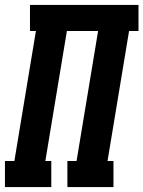

<svg xmlns="http://www.w3.org/2000/svg" viewBox="-35 -755 579 775"><path d="M-15 0V-105H23L110 -630H86V-735H524V-630H486L399 -105H423V0H237V-105H274L361 -630H235L148 -105H172V0Z"/></svg>

Font: Iosevka Slab Extrabold
Style: Italic
Weight: 800
Italic angle: -9°
Monospace: yes
Designer: Belleve Invis
Foundry: Belleve Invis
Version: Version 11.1.0; ttfautohint (v1.8.3)